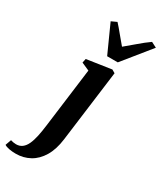

<svg xmlns="http://www.w3.org/2000/svg" viewBox="-388 -923 1066 1268"><g transform="rotate(30 145.5 -289.0)"><path d="M193 14Q182.5 95.5 150.2 149.2Q118 203 69.8 229.5Q21.5 256 -36 256Q-64 256 -87.8 251.5Q-111.5 247 -123.5 238.5L-107.5 194Q-99.5 197 -87.5 199Q-75.5 201 -66 201Q-38.5 201 -19.5 186.2Q-0.5 171.5 12 144.2Q24.5 117 32.8 78.2Q41 39.5 47 -9L105 -459.5L45 -486L51.5 -517L239 -545L263.5 -530.5ZM165 -603.5 69.5 -815 111 -834Q137 -805.5 164 -772Q191 -738.5 218.5 -707Q258 -739 295.5 -771.8Q333 -804.5 374.5 -834L415.5 -813L246 -603.5Z"/></g></svg>

Font: Merriweather 72pt ExtraBold
Style: Italic
Weight: 800
Italic angle: -7.8°
Version: Version 2.101